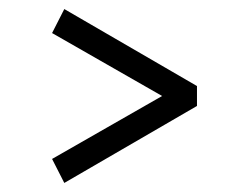

<svg xmlns="http://www.w3.org/2000/svg" viewBox="-20 -537 550 424"><path d="M415 -347V-303L122 -133L95 -186L338 -325L95 -464L122 -517Z"/></svg>

Font: Unica One
Style: Regular
Weight: 400
Designer: Eduardo Rodriguez Tunni
Foundry: Eduardo Rodriguez Tunni
Version: Version 1.001